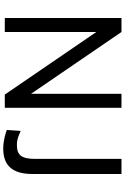

<svg xmlns="http://www.w3.org/2000/svg" viewBox="194 -976 792 1221"><g transform="rotate(90 590.5 -366.0)"><path d="M577 -742V-167L184 -742H95V0H184V-582L582 0H666V-742ZM1087 -176V-742H991V-196C991 -108 969 -77 903 -77C860 -77 834 -93 813 -101L807 -13C821 -7 872 10 925 10C1032 10 1087 -47 1087 -176Z"/></g></svg>

Font: 18Franklin
Style: Regular
Weight: 400
Designer: Pablo Impallari, Rodrigo Fuenzalida (Modified by Dan O. Williams)
Version: Version 0.025;PS 000.025;hotconv 1.0.88;makeotf.lib2.5.64775